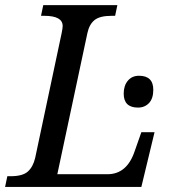

<svg xmlns="http://www.w3.org/2000/svg" viewBox="-40 -734 683 754"><path d="M-11.2 -42H2Q48.8 -42 69.3 -60.3Q89.8 -78.6 98.1 -113.8L202.1 -604Q206.1 -622.6 206.1 -631.8Q206.1 -671.9 133.8 -671.9H121.1L129.9 -713.9H420.9L412.1 -671.9H398.9Q351.6 -671.9 331.1 -655Q310.5 -638.2 303.2 -604L185.1 -49.8H381.8Q458.5 -49.8 488.8 -140.1L515.1 -214.8H566.9L515.1 0H-20ZM502 -311.5Q445.8 -311.5 445.8 -366.2Q445.8 -397.9 462.2 -417.2Q478.5 -436.5 505.9 -436.5Q562 -436.5 562 -381.3Q562 -347.2 545.2 -329.3Q528.3 -311.5 502 -311.5Z"/></svg>

Font: Droid Serif
Style: Italic
Weight: 400
Italic angle: -12°
Designer: Monotype Design team
Foundry: Monotype Imaging Inc.
Version: Version 1.03